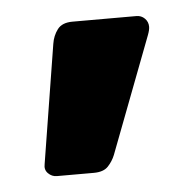

<svg xmlns="http://www.w3.org/2000/svg" viewBox="-32 -198 316 311"><g transform="rotate(-5 126.0 -42.5)"><path d="M49 81Q41 81 35 75Q29 69 31 60L62 -133Q64 -146 71.5 -156Q79 -166 96 -166H200Q208 -166 213.5 -160.5Q219 -155 219 -147Q219 -142 216 -134L144 55Q140 65 132.5 73Q125 81 109 81Z"/></g></svg>

Font: Fz Rubik SemBd
Style: Regular
Weight: 600
Designer: Hubert and Fischer
Foundry: Hubert and Fischer
Version: Vit hóa bi FontZin.com